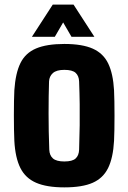

<svg xmlns="http://www.w3.org/2000/svg" viewBox="-20 -800 555 830"><path d="M258 10Q182 10 136 -10Q90 -30 68 -74Q46 -118 42 -191Q41 -210 40.5 -239.5Q40 -269 40 -301.5Q40 -334 40.5 -363Q41 -392 42 -410Q47 -484 68.5 -527.5Q90 -571 136 -590.5Q182 -610 258 -610Q336 -610 381.5 -589.5Q427 -569 448 -525Q469 -481 473 -410Q474 -391 474.5 -361.5Q475 -332 475 -299.5Q475 -267 474.5 -238Q474 -209 473 -191Q469 -118 447.5 -74Q426 -30 381 -10Q336 10 258 10ZM258 -102Q293 -102 307 -115Q321 -128 322 -153Q324 -212 324.5 -258.5Q325 -305 324.5 -350Q324 -395 322 -448Q321 -472 307 -485Q293 -498 258 -498Q224 -498 208.5 -484Q193 -470 192 -448Q190 -387 190 -309.5Q190 -232 193 -153Q194 -128 209 -115Q224 -102 258 -102ZM118 -641 208 -780H298L388 -641H289L253 -703L217 -641Z"/></svg>

Font: Big Shoulders Text Black
Style: Regular
Weight: 900
Designer: Patric King
Foundry: XO Type Co
Version: Version 1.000; ttfautohint (v1.8.2)